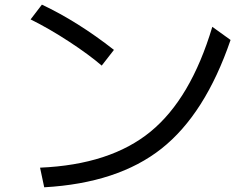

<svg xmlns="http://www.w3.org/2000/svg" viewBox="-20 -753 1040 812"><path d="M109.4 -670.9 157.2 -733.4Q308.6 -662.1 461.9 -542L410.2 -475.6Q355.5 -522.5 272 -577.1Q188.5 -631.8 109.4 -670.9ZM149.4 -43.9Q446.3 -56.6 616.7 -196.3Q787.1 -335.9 877.9 -639.6L955.1 -584Q847.7 -270.5 663.1 -124.5Q478.5 21.5 167 39.1Z"/></svg>

Font: GenEi M Gothic v2 Regular
Style: Regular
Weight: 400
Version: Version 2.0